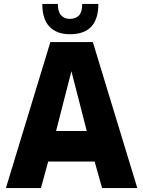

<svg xmlns="http://www.w3.org/2000/svg" viewBox="-20 -956 729 976"><path d="M236 -742H452L678 0H499L461 -135H225L188 0H10ZM421 -290 343 -594 265 -290ZM195 -936H274Q274 -896 291 -878Q308 -860 334 -860Q365 -860 381.5 -877.5Q398 -895 398 -936H480Q480 -782 336 -782Q268 -782 231.5 -820.5Q195 -859 195 -936Z"/></svg>

Font: Exo ExtraBold
Style: Regular
Weight: 800
Designer: Natanael Gama
Foundry: Natanael Gama
Version: Version 1.500